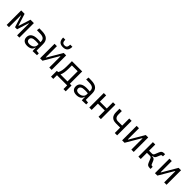

<svg xmlns="http://www.w3.org/2000/svg" viewBox="506 -2749 4847 4847"><g transform="rotate(45 2929.5 -325.5)"><path d="M66.4 0V-517.6H188.5L289.6 -196.8H296.4L397.5 -517.6H519.5V0H438.5V-420.9H428.7L330.1 -107.4H255.9L157.2 -420.9H147.5V0Z M995.1 4.9 990.2 -109.4H981.4Q974.1 -52.2 925.8 -21.2Q877.4 9.8 803.2 9.8Q723.6 9.8 680.2 -27.8Q636.7 -65.4 636.7 -134.3Q636.7 -216.3 696.3 -259Q755.9 -301.8 867.7 -301.8Q931.6 -301.8 977.5 -293V-315.9Q977.5 -381.3 938 -411.6Q898.4 -441.9 816.9 -443.4L700.2 -446.3L710 -522.5L810.5 -521Q938 -519 998.5 -465.3Q1059.1 -411.6 1059.1 -303.7V-74.7L1147.5 -65.4V0ZM977.5 -227.1Q950.7 -231 922.1 -231.7Q893.6 -232.4 865.2 -232.4Q717.3 -232.4 717.3 -138.7Q717.3 -101.6 742.9 -81.1Q768.6 -60.5 814.5 -60.5Q865.7 -60.5 902.1 -78.1Q938.5 -95.7 958 -124Q977.5 -152.3 977.5 -184.1Z M1257.8 0V-517.6H1342.3V-120.6H1352.1L1585 -517.6H1671.9V0H1587.4V-397H1577.6L1344.7 0ZM1464.8 -604.5Q1379.4 -604.5 1339.4 -648.7Q1299.3 -692.9 1299.3 -782.7H1376Q1376 -721.7 1396 -693.8Q1416 -666 1464.8 -666Q1514.2 -666 1533.9 -694.3Q1553.7 -722.7 1553.7 -782.7H1630.4Q1630.4 -692.4 1590.1 -648.4Q1549.8 -604.5 1464.8 -604.5Z M1781.2 131.8V-76.7H1827.1Q1854 -121.1 1866 -183.6Q1877.9 -246.1 1877.9 -329.1V-517.6H2244.6V-76.7H2305.7V131.8H2225.1V0H1861.8V131.8ZM2160.6 -76.7V-440.9H1953.1V-332.5Q1953.1 -252 1943.4 -188.5Q1933.6 -125 1910.6 -76.7Z M2752.9 4.9 2748 -109.4H2739.3Q2731.9 -52.2 2683.6 -21.2Q2635.3 9.8 2561 9.8Q2481.4 9.8 2438 -27.8Q2394.5 -65.4 2394.5 -134.3Q2394.5 -216.3 2454.1 -259Q2513.7 -301.8 2625.5 -301.8Q2689.5 -301.8 2735.4 -293V-315.9Q2735.4 -381.3 2695.8 -411.6Q2656.2 -441.9 2574.7 -443.4L2458 -446.3L2467.8 -522.5L2568.4 -521Q2695.8 -519 2756.3 -465.3Q2816.9 -411.6 2816.9 -303.7V-74.7L2905.3 -65.4V0ZM2735.4 -227.1Q2708.5 -231 2679.9 -231.7Q2651.4 -232.4 2623 -232.4Q2475.1 -232.4 2475.1 -138.7Q2475.1 -101.6 2500.7 -81.1Q2526.4 -60.5 2572.3 -60.5Q2623.5 -60.5 2659.9 -78.1Q2696.3 -95.7 2715.8 -124Q2735.4 -152.3 2735.4 -184.1Z M3345.2 0V-223.1H3100.1V0H3015.6V-517.6H3100.1V-294.4H3345.2V-517.6H3429.7V0Z M3772.9 -192.4Q3575.7 -192.4 3575.7 -398.9V-517.6H3659.7V-398.9Q3659.7 -263.7 3779.3 -263.7H3924.8V-517.6H4009.3V0H3924.8V-192.4Z M4187.5 0V-517.6H4272V-120.6H4281.7L4514.6 -517.6H4601.6V0H4517.1V-397H4507.3L4274.4 0Z M4768.6 0V-517.6H4853V-296.9H4954.1Q4981.9 -296.9 4995.1 -307.1Q5008.3 -317.4 5017.1 -338.9L5059.6 -443.4Q5078.1 -488.8 5102.5 -504.4Q5127 -520 5175.8 -520H5201.7V-443.4H5181.6Q5164.1 -443.4 5154.3 -438Q5144.5 -432.6 5138.2 -417L5097.7 -320.8Q5085.4 -292.5 5063.2 -278.3Q5041 -264.2 5005.4 -264.2V-253.4H5008.3Q5080.1 -253.4 5104 -196.8L5144.5 -100.6Q5151.4 -85.4 5161.1 -79.8Q5170.9 -74.2 5188 -74.2H5205.1V2.4H5179.2Q5130.4 2.4 5104.2 -13.2Q5078.1 -28.8 5059.6 -74.2L5017.1 -178.7Q5008.3 -200.2 4995.1 -210.4Q4981.9 -220.7 4954.1 -220.7H4853V0Z M5359.4 0V-517.6H5443.8V-120.6H5453.6L5686.5 -517.6H5773.4V0H5689V-397H5679.2L5446.3 0Z"/></g></svg>

Font: CaskaydiaMono NF SemiLight
Style: Regular
Weight: 350
Designer: Aaron Bell
Foundry: Saja Typeworks
Version: Version 2111.001; ttfautohint (v1.8.4);Nerd Fonts 3.1.1